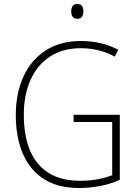

<svg xmlns="http://www.w3.org/2000/svg" viewBox="-20 -930 690 960"><path d="M348 -356H579V-31Q533 -10 480.5 0Q428 10 375 10Q270 10 200 -34.5Q130 -79 94.5 -161Q59 -243 59 -355Q59 -463 97 -546.5Q135 -630 208 -677.5Q281 -725 385 -725Q435 -725 481.5 -714.5Q528 -704 571 -681L554 -647Q511 -670 468.5 -679.5Q426 -689 384 -689Q293 -689 229 -646.5Q165 -604 132 -529Q99 -454 99 -356Q99 -195 171 -110.5Q243 -26 379 -26Q427 -26 467.5 -33.5Q508 -41 541 -54V-320H348ZM366 -910Q384 -910 390.5 -899.5Q397 -889 397 -873Q397 -857 390 -846.5Q383 -836 366 -836Q350 -836 343 -846.5Q336 -857 336 -873Q336 -889 343 -899.5Q350 -910 366 -910Z"/></svg>

Font: Noto Sans Tamil SemiCondensed ExtraLight
Style: Regular
Weight: 200
Width: 4
Designer: Jelle Bosma - Monotype Design Team
Foundry: Monotype Imaging Inc.
Version: Version 2.004; ttfautohint (v1.8.4.7-5d5b)